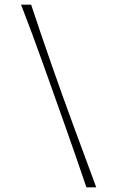

<svg xmlns="http://www.w3.org/2000/svg" viewBox="-20 -760 501 820"><path d="M391 40H349Q307 -84 260 -217Q213 -350 165.5 -483Q118 -616 70 -740H113Q154 -616 200.5 -483Q247 -350 296 -217Q345 -84 391 40Z"/></svg>

Font: Ojuju ExtraLight
Style: Regular
Weight: 400
Version: Version 1.000